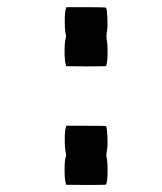

<svg xmlns="http://www.w3.org/2000/svg" viewBox="-20 -487 456 540"><path d="M165.5 -130.4 166.5 -133.3H222.2Q277.3 -133.3 278.3 -132.3Q280.8 -127.9 282 -103.8Q283.2 -79.6 281.2 -67.4Q280.8 -65.9 280.3 -62.3Q279.8 -58.6 279.8 -57.6Q278.8 -49.8 279.8 -43.9Q283.2 -28.8 282.5 -0.2Q281.7 28.3 277.8 32.2Q276.9 33.2 221.7 33.2L166 32.7L165 28.8Q161.6 16.6 161.6 -9.8Q161.6 -36.1 165 -45.9Q166.5 -50.8 165.5 -54.7Q162.1 -68.4 162.1 -94.7Q162.1 -121.1 165.5 -130.4ZM165.5 -463.4 166.5 -466.8H222.2Q276.9 -466.8 278.3 -465.3Q280.8 -460.9 282 -436.8Q283.2 -412.6 281.2 -400.4Q280.8 -398.9 280.3 -395.5Q279.8 -392.1 279.8 -391.1Q278.8 -383.3 279.8 -377Q283.2 -361.8 282.5 -333.5Q281.7 -305.2 277.8 -301.3Q276.9 -300.3 221.7 -300.3L166 -300.8L165 -304.7Q161.6 -317.4 161.6 -343.5Q161.6 -369.6 165 -379.4Q166 -384.3 165.5 -387.7Q162.1 -401.4 162.1 -427.7Q162.1 -454.1 165.5 -463.4Z"/></svg>

Font: VT323
Style: Regular
Weight: 400
Monospace: yes
Version: Version 001.002